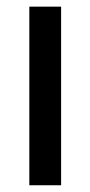

<svg xmlns="http://www.w3.org/2000/svg" viewBox="-20 -549 268 569"><path d="M66.9 0V-529.3H161.1V0Z"/></svg>

Font: Inter Cardless Tabular
Style: Regular
Weight: 400
Designer: Rasmus Andersson
Foundry: rsms
Version: Version 4.000;git-4fc901f